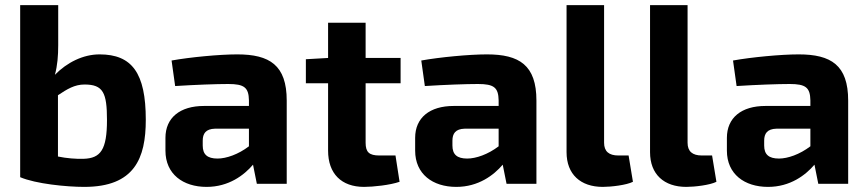

<svg xmlns="http://www.w3.org/2000/svg" viewBox="-20 -720 3398 752"><path d="M208 -700H59V-26C120 0 240 12 310 12C507 12 551 -100 551 -251C551 -434 497 -507 370 -507C305 -507 242 -475 195 -427C205 -463 208 -502 208 -543ZM207 -347C243 -371 272 -389 311 -389C384 -389 399 -357 399 -250C399 -133 374 -100 307 -98C279 -97 240 -100 207 -107Z M666 -383C745 -388 827 -391 874 -391C937 -391 954 -377 955 -327V-305H779C685 -305 628 -259 628 -180V-130C628 -38 697 12 789 12C876 12 936 -34 971 -75L986 0H1103V-326C1103 -465 1036 -507 909 -507C840 -507 724 -496 652 -483ZM774 -169C774 -197 786 -215 822 -216H955V-147C913 -115 866 -99 832 -99C792 -99 774 -115 774 -150Z M1412 -394H1549V-493H1412V-631H1265V-493L1178 -488V-394H1265V-130C1265 -40 1317 12 1406 12C1441 12 1508 5 1545 -8L1529 -111H1466C1426 -111 1412 -124 1412 -161Z M1644 -383C1723 -388 1805 -391 1852 -391C1915 -391 1932 -377 1933 -327V-305H1757C1663 -305 1606 -259 1606 -180V-130C1606 -38 1675 12 1767 12C1854 12 1914 -34 1949 -75L1964 0H2081V-326C2081 -465 2014 -507 1887 -507C1818 -507 1702 -496 1630 -483ZM1752 -169C1752 -197 1764 -215 1800 -216H1933V-147C1891 -115 1844 -99 1810 -99C1770 -99 1752 -115 1752 -150Z M2346 -700H2199V-124C2199 -37 2254 12 2341 12C2373 12 2434 5 2459 -8L2442 -111H2402C2365 -111 2346 -127 2346 -161Z M2673 -700H2526V-124C2526 -37 2581 12 2668 12C2700 12 2761 5 2786 -8L2769 -111H2729C2692 -111 2673 -127 2673 -161Z M2865 -383C2944 -388 3026 -391 3073 -391C3136 -391 3153 -377 3154 -327V-305H2978C2884 -305 2827 -259 2827 -180V-130C2827 -38 2896 12 2988 12C3075 12 3135 -34 3170 -75L3185 0H3302V-326C3302 -465 3235 -507 3108 -507C3039 -507 2923 -496 2851 -483ZM2973 -169C2973 -197 2985 -215 3021 -216H3154V-147C3112 -115 3065 -99 3031 -99C2991 -99 2973 -115 2973 -150Z"/></svg>

Font: SnT
Style: Bold
Weight: 700
Designer: Natanael Gama
Version: Version 1.001;PS 001.001;hotconv 1.0.70;makeotf.lib2.5.58329